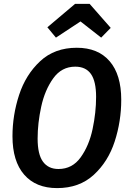

<svg xmlns="http://www.w3.org/2000/svg" viewBox="-20 -950 664 985"><path d="M602 -438Q602 -328 568.5 -224.5Q535 -121 461 -53Q387 15 273 15Q164 15 104 -54Q44 -123 44 -251Q44 -359 78 -463Q112 -567 186 -636Q260 -705 374 -705Q483 -705 542.5 -636Q602 -567 602 -438ZM173 -239Q173 -158 200.5 -120.5Q228 -83 280 -83Q351 -83 394 -143Q437 -203 455 -288Q473 -373 473 -453Q473 -533 446.5 -570.5Q420 -608 366 -608Q296 -608 253 -548Q210 -488 191.5 -403Q173 -318 173 -239ZM223 -810 365 -930H440L548 -807L499 -757L393 -840L267 -757Z"/></svg>

Font: Fira Sans Condensed Medium
Style: Italic
Weight: 500
Width: 3
Italic angle: -8°
Designer: bBox Type GmbH & Carrois Corporate GbR & Edenspiekermann AG
Foundry: bBox Type GmbH & Carrois Corporate GbR & Edenspiekermann AG
Version: Version 4.301